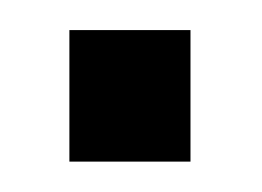

<svg xmlns="http://www.w3.org/2000/svg" viewBox="-20 -309 173 127"><path d="M25.9 -202.1ZM25.9 -289.1H106V-202.1H25.9Z"/></svg>

Font: Pfennig
Style: Medium
Weight: 500
Version: Version 20120410 ; ttfautohint (v0.8)